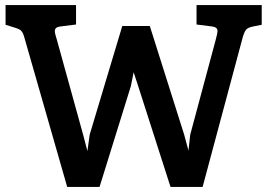

<svg xmlns="http://www.w3.org/2000/svg" viewBox="-20 -740 1056 760"><path d="M1016 -720V-642L986 -636Q964 -632 956 -624.5Q948 -617 941 -593L782 0H655L527 -399L509 -454L498 -399L374 0H246L76 -593Q70 -615 60 -621.5Q50 -628 21 -636L2 -642V-720H281V-643L217 -635Q197 -632 197 -617Q197 -611 200 -600Q203 -589 205 -583L309 -207L326 -142L335 -207L464 -637H573L709 -207L726 -144L733 -207L834 -583Q841 -609 841 -617Q841 -632 821 -635L758 -643V-720Z"/></svg>

Font: Enriqueta SemiBold
Style: Regular
Weight: 600
Designer: Viviana Monsalve, Gustavo Ibarra
Foundry: 72Puntos
Version: Version 2.000